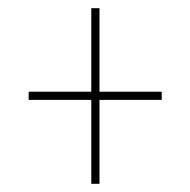

<svg xmlns="http://www.w3.org/2000/svg" viewBox="-20 -592 465 469"><path d="M203 -143H223V-348H375V-368H223V-572H203V-368H50V-348H203Z"/></svg>

Font: Noto Serif Display ExtraCondensed ExtraBold
Style: Regular
Weight: 800
Width: 2
Designer: Monotype Design Team
Foundry: Monotype Imaging Inc.
Version: Version 2.009